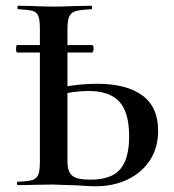

<svg xmlns="http://www.w3.org/2000/svg" viewBox="-20 -645 606 669"><path d="M36 -475Q36 -488 40 -488H301Q306 -488 306 -475Q306 -470 304.5 -466Q303 -462 301 -462H40Q36 -462 36 -475ZM252 1Q168 -2 162 -2L98 -1Q78 0 42 0Q39 0 39 -6Q39 -12 42 -12Q77 -13 92 -17.5Q107 -22 113 -35.5Q119 -49 119 -81V-544Q119 -576 113.5 -589.5Q108 -603 93.5 -607Q79 -611 43 -613Q41 -613 41 -619Q41 -625 43 -625L92 -624Q136 -622 166 -622Q197 -622 245 -624L299 -625Q301 -625 301 -619Q301 -613 299 -613Q261 -611 244.5 -606.5Q228 -602 221.5 -588Q215 -574 215 -542V-81Q215 -49 230.5 -34Q246 -19 295 -19Q368 -19 399 -55.5Q430 -92 430 -170Q430 -253 396 -290.5Q362 -328 288 -328Q241 -328 174 -313L170 -335Q242 -353 319 -353Q421 -353 476 -312.5Q531 -272 531 -189Q531 -131 503 -87.5Q475 -44 425.5 -20Q376 4 313 4Q288 4 252 1Z"/></svg>

Font: Cormorant Infant SemiBold
Style: Regular
Weight: 600
Designer: Christian Thalmann (Catharsis Fonts)
Foundry: Catharsis Fonts
Version: Version 4.000